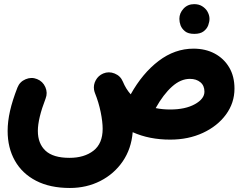

<svg xmlns="http://www.w3.org/2000/svg" viewBox="-20 -621 1192 946"><path d="M17.6 23.9Q17.6 -22 29.3 -74Q41 -126 65.9 -189.5Q77.1 -218.3 106 -230.5Q134.8 -242.7 162.6 -231.4Q190.9 -220.2 203.4 -191.9Q215.8 -163.6 204.6 -135.3Q166.5 -36.6 166.5 23.9Q166.5 86.4 204.3 121.6Q242.2 156.7 322.3 156.7Q395 156.7 440.4 121.6Q485.8 86.4 485.8 13.7Q485.8 -20.5 476.1 -68.6Q466.3 -116.7 447.8 -162.6Q444.8 -170.4 443.4 -178.7Q439.5 -203.1 451.9 -225.8Q464.4 -248.5 488.3 -258.8Q516.1 -270.5 544.9 -258.8Q573.7 -247.1 585.4 -218.8Q600.1 -183.1 624 -156.2Q682.1 -260.3 761.7 -320.8Q841.3 -381.3 933.6 -381.3Q992.2 -381.3 1037.6 -357.2Q1083 -333 1109.1 -289.1Q1135.3 -245.1 1135.3 -184.6Q1135.3 -113.8 1093.3 -56.6Q1051.3 0.5 979.7 33.7Q908.2 66.9 818.4 66.9Q715.3 66.9 633.8 30.3Q627 112.3 584.7 174.1Q542.5 235.8 474.6 270.5Q406.7 305.2 324.2 305.2Q226.6 305.2 158 269.8Q89.4 234.4 53.5 170.9Q17.6 107.4 17.6 23.9ZM915.5 -232.4Q870.1 -232.4 827.4 -194.1Q784.7 -155.8 747.1 -88.4Q780.3 -81.5 818.4 -81.5Q893.1 -81.5 940.2 -107.7Q987.3 -133.8 987.3 -169.4Q987.3 -199.2 967.3 -215.8Q947.3 -232.4 915.5 -232.4ZM863.8 -528.3Q863.8 -556.2 884.3 -578.4Q904.8 -600.6 936.5 -600.6Q959.5 -600.6 975.3 -590.8Q991.2 -581.1 1000.5 -566.9Q1012.2 -547.4 1012.2 -528.3Q1012.2 -513.7 1005.9 -496.3Q999.5 -479 983.2 -466.6Q966.8 -454.1 937.5 -454.1Q907.2 -454.1 891.6 -466.8Q876 -479.5 869.6 -496.1Q863.8 -512.2 863.8 -528.3Z"/></svg>

Font: Mikhak-DS1-FD ExtraBold
Style: Regular
Weight: 800
Designer: Amin Abedi
Version: Version 3.2